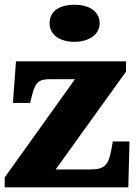

<svg xmlns="http://www.w3.org/2000/svg" viewBox="-20 -797 582 817"><path d="M297 -619C354 -619 404 -647 404 -698C404 -752 354 -777 297 -777C237 -777 191 -752 191 -698C191 -647 237 -619 297 -619ZM526 0 531 -195H460L453 -156C440 -87 418 -76 362 -76H217L516 -492V-536H48L35 -359H108L118 -398C132 -453 152 -460 195 -460H299L0 -42V0Z"/></svg>

Font: UArctic Serif Black
Style: Regular
Weight: 900
Designer: Customization by Puisto advertising & original work Monotype Design Team
Foundry: Monotype Imaging Inc.
Version: Version 2.004